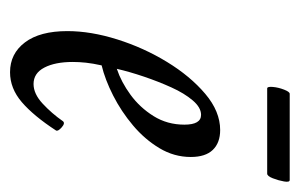

<svg xmlns="http://www.w3.org/2000/svg" viewBox="-130 -468 611 392"><g transform="rotate(90 176.0 -272.5)"><path d="M128 13Q90 13 67 -17.5Q44 -48 44 -104Q44 -152 61 -206Q78 -260 107 -307.5Q136 -355 172 -385.5Q208 -416 246 -416Q272 -416 286.5 -401Q301 -386 301 -356Q301 -322 283 -292Q265 -262 236.5 -238Q208 -214 175.5 -197.5Q143 -181 114 -174Q110 -156 108.5 -142Q107 -128 107 -115Q107 -79 118.5 -57Q130 -35 152 -35Q172 -35 192 -53.5Q212 -72 228 -95Q232 -100 240.5 -92.5Q249 -85 247 -81Q217 -35 189 -11Q161 13 128 13ZM121 -205Q148 -214 174 -233Q200 -252 217.5 -280Q235 -308 235 -343Q235 -377 215 -377Q200 -377 185.5 -360Q171 -343 159 -316.5Q147 -290 137 -260.5Q127 -231 121 -205ZM161 -512Q157 -512 158 -523.5Q159 -535 163.5 -546.5Q168 -558 172 -558H348Q353 -558 351 -546.5Q349 -535 344.5 -523.5Q340 -512 335 -512Z"/></g></svg>

Font: Junicode Two Beta Condensed
Style: Italic
Weight: 400
Width: 3
Italic angle: -9°
Version: Version 1.053; ttfautohint (v1.8.4)